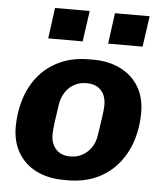

<svg xmlns="http://www.w3.org/2000/svg" viewBox="-53 -776 707 833"><g transform="rotate(5 300.5 -360.0)"><path d="M258 10Q187 10 135.5 -16Q84 -42 56 -89.5Q28 -137 28 -202Q28 -263 45.5 -320.5Q63 -378 99 -423Q135 -468 191 -494.5Q247 -521 322 -521H336Q406 -521 457.5 -495Q509 -469 537 -422Q565 -375 565 -309Q565 -248 547.5 -191Q530 -134 493.5 -88.5Q457 -43 401.5 -16.5Q346 10 270 10ZM275 -94Q304 -94 327.5 -107Q351 -120 366.5 -143Q382 -166 386 -196Q393 -241 398 -276Q403 -311 403 -329Q403 -370 380.5 -393.5Q358 -417 318 -417Q289 -417 265.5 -404.5Q242 -392 226.5 -369Q211 -346 206 -315Q199 -271 194.5 -236Q190 -201 190 -182Q190 -142 212.5 -118Q235 -94 275 -94ZM135 -596 153 -730H304L285 -596ZM396 -596 414 -730H565L546 -596Z"/></g></svg>

Font: Chivo Medium
Style: Bold Italic
Weight: 700
Italic angle: -8.05°
Version: Version 2.002